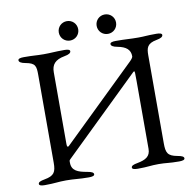

<svg xmlns="http://www.w3.org/2000/svg" viewBox="-87 -882 976 974"><g transform="rotate(-10 401.5 -395.0)"><path d="M320 -795C292 -795 270 -773 270 -745C270 -717 292 -695 320 -695C348 -695 370 -717 370 -745C370 -773 348 -795 320 -795ZM515 -795C487 -795 465 -773 465 -745C465 -717 487 -695 515 -695C543 -695 565 -717 565 -745C565 -773 543 -795 515 -795ZM210 -551C210 -590 228 -613 278 -622C301 -626 311 -633 311 -642C311 -650 299 -653 282 -653C228 -653 217 -650 176 -650C136 -650 127 -653 73 -653C56 -653 44 -650 44 -642C44 -633 54 -626 77 -622C127 -613 130 -597 130 -551V-99C130 -51 120 -33 70 -24C47 -20 37 -15 37 -6C37 2 49 5 66 5C120 5 133 0 176 0C222 0 239 5 293 5C310 5 322 2 322 -6C322 -15 312 -20 289 -24C243 -32 211 -43 211 -85C211 -97 210 -96 218 -104L606 -481C608 -483 611 -485 612 -485C616 -485 616 -477 616 -434V-85C616 -46 591 -32 549 -24C526 -20 516 -15 516 -6C516 2 528 5 545 5C599 5 610 0 652 0C693 0 704 5 758 5C775 5 787 2 787 -6C787 -15 777 -20 754 -24C704 -33 697 -51 697 -100V-552C697 -590 702 -613 752 -622C775 -626 785 -633 785 -642C785 -650 773 -653 756 -653C702 -653 699 -650 663 -650C618 -650 601 -653 547 -653C530 -653 518 -650 518 -642C518 -633 528 -626 551 -622C594 -614 616 -596 616 -562C616 -557 611 -549 601 -539L221 -170C214 -163 210 -167 210 -181Z"/></g></svg>

Font: EB Garamond 12
Style: Regular
Weight: 400
Version: Version 0.016+